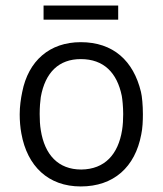

<svg xmlns="http://www.w3.org/2000/svg" viewBox="-20 -665 587 692"><path d="M137 -594H406V-645H137ZM271 7C390 7 467 -63 489 -180C494 -203 495 -230 495 -254C495 -285 492 -318 488 -334C461 -446 388 -513 271 -513C159 -513 82 -446 60 -333C55 -309 51 -281 51 -253C51 -230 53 -205 57 -184C78 -66 154 7 271 7ZM273 -54C190 -54 141 -107 127 -196C124 -214 123 -234 123 -254C123 -278 125 -302 127 -315C143 -405 193 -452 271 -452C354 -452 402 -403 419 -319C421 -308 424 -280 424 -254C424 -236 423 -214 420 -196C406 -109 358 -55 273 -54Z"/></svg>

Font: Arthouse Owned
Style: Regular
Weight: 400
Designer: Jeremy Tribby
Foundry: Tribby Type
Version: Version 1.000;PS 001.000;hotconv 1.0.88;makeotf.lib2.5.64775